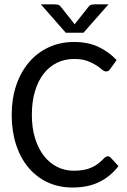

<svg xmlns="http://www.w3.org/2000/svg" viewBox="-20 -838 573 865"><path d="M32.7 0ZM465.8 -133.8Q472.7 -133.8 478.5 -127.9L513.7 -89.8Q479 -43.9 428.2 -18.6Q377.4 6.8 306.6 6.8Q244.1 6.8 193.6 -17.1Q143.1 -41 107.2 -84.2Q71.3 -127.4 52 -187.7Q32.7 -248 32.7 -320.8Q32.7 -393.6 53.2 -453.9Q73.7 -514.2 110.8 -557.6Q147.9 -601.1 199.7 -625Q251.5 -648.9 314 -648.9Q376 -648.9 423.1 -627Q470.2 -605 505.4 -567.4L476.1 -526.4Q473.1 -522 468.8 -519Q464.4 -516.1 457.5 -516.1Q449.2 -516.1 439.2 -524.9Q429.2 -533.7 413.1 -544.2Q397 -554.7 373 -563.5Q349.1 -572.3 313.5 -572.3Q271.5 -572.3 236.6 -555.2Q201.7 -538.1 176.5 -505.6Q151.4 -473.1 137.5 -426.5Q123.5 -379.9 123.5 -320.8Q123.5 -261.2 138.2 -214.4Q152.8 -167.5 178.2 -135.3Q203.6 -103 238 -85.9Q272.5 -68.8 312 -68.8Q336.4 -68.8 355.7 -72.3Q375 -75.7 391.4 -82.8Q407.7 -89.8 422.1 -100.8Q436.5 -111.8 450.7 -127Q458.5 -133.8 465.8 -133.8ZM164.1 -818.4H226.6Q232.4 -818.4 240.2 -816.9Q248 -815.4 253.9 -807.6L310.5 -736.3L316.4 -728Q317.4 -730.5 318.8 -732.2Q320.3 -733.9 322.3 -736.3L378.4 -807.1Q384.3 -815.4 392.3 -816.9Q400.4 -818.4 405.8 -818.4H468.8L356 -690.4H276.4Z"/></svg>

Font: Carlito
Style: Regular
Weight: 400
Designer: Lukasz Dziedzic
Foundry: tyPoland Lukasz Dziedzic
Version: Version 1.104